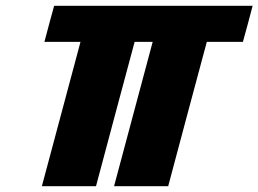

<svg xmlns="http://www.w3.org/2000/svg" viewBox="-20 -645 895 665"><path d="M375 0H562.5Q584.5 -83 629.2 -250Q673.8 -417 696.3 -500H821.3Q827.1 -520.5 838.4 -562.3Q849.6 -604 855 -625H167.5Q161.6 -604 150.4 -562.3Q139.2 -520.5 133.8 -500H258.8Q236.8 -417 191.9 -250Q147 -83 125 0H312.5Q334.5 -83 379.2 -250Q423.8 -417 446.3 -500H508.8Q486.8 -417 441.9 -250Q397 -83 375 0Z"/></svg>

Font: Faithful 32x
Style: SemiboldOblique
Weight: 400
Foundry: Faithful Resource Pack
Version: Version 1.0; January 27, 2023